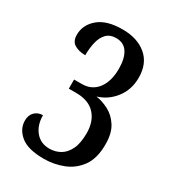

<svg xmlns="http://www.w3.org/2000/svg" viewBox="-179 -822 837 930"><g transform="rotate(30 240.0 -357.0)"><path d="M213 10Q123 10 82 -24Q41 -58 41 -105Q41 -136 59 -153.5Q77 -171 104 -171Q104 -116 133 -81Q162 -46 211 -46Q243 -46 270 -61Q297 -76 314 -110Q331 -144 331 -201Q331 -267 295 -306Q259 -345 189 -345H148V-396H191Q247 -396 278.5 -437.5Q310 -479 310 -549Q310 -607 289 -639.5Q268 -672 225 -672Q191 -672 171.5 -652Q152 -632 144 -598.5Q136 -565 136 -525Q100 -525 75.5 -539.5Q51 -554 51 -591Q51 -646 96.5 -685Q142 -724 231 -724Q314 -724 364.5 -681.5Q415 -639 415 -560Q415 -493 377.5 -444.5Q340 -396 283 -379Q318 -374 353.5 -355.5Q389 -337 413 -299.5Q437 -262 437 -200Q437 -121 404 -75.5Q371 -30 319.5 -10Q268 10 213 10Z"/></g></svg>

Font: Noto Serif Tamil Condensed Medium
Style: Regular
Weight: 500
Width: 3
Designer: Indian Type Foundry, Tom Grace, and the Monotype Design Team
Foundry: Monotype Imaging Inc.
Version: Version 2.004; ttfautohint (v1.8.4.7-5d5b)